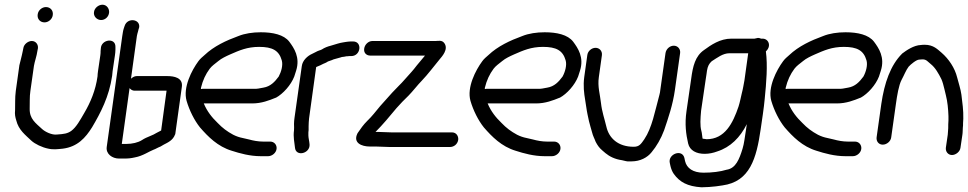

<svg xmlns="http://www.w3.org/2000/svg" viewBox="-20 -651 4109 815"><path d="M458 -349 468 -417C469 -424 470 -433 470 -441V-452C471 -493 409 -484 408 -445L407 -434C407 -429 407 -423 406 -417L396 -349C395 -341 394 -334 394 -327C386 -268 364 -216 338 -172C320 -141 304 -111 282 -95C266 -84 252 -82 222 -80C200 -77 171 -92 159 -103C131 -129 105 -146 106 -190C107 -214 105 -239 109 -265L124 -371C127 -390 136 -413 139 -436L141 -446C143 -462 132 -477 115 -477C99 -477 81 -463 79 -446L77 -436C75 -424 71 -410 68 -397L62 -373V-372L47 -265C43 -235 45 -207 44 -184C42 -165 45 -153 49 -140C59 -99 88 -78 113 -54C128 -40 159 -25 185 -20C206 -15 227 -18 247 -20C309 -28 343 -66 371 -111C407 -172 443 -240 456 -329C457 -335 457 -341 458 -349ZM379 -600C376 -582 391 -566 409 -566C427 -566 441 -580 443 -597C445 -614 433 -631 415 -631C398 -631 381 -617 379 -600ZM140 -590C137 -571 150 -556 169 -556C186 -556 202 -570 204 -587C207 -606 194 -621 175 -621C158 -621 142 -607 140 -590Z M530 -277C535 -271 542 -266 551 -266H682H687L664 -97C655 -93 636 -82 632 -80L616 -73C604 -68 594 -64 582 -56C566 -46 542 -40 515 -40H497ZM536 -317 561 -498C562 -504 564 -511 566 -518L569 -530L570 -531C580 -570 521 -579 509 -541L505 -529C502 -520 501 -509 499 -498L433 -27C429 3 457 22 485 22H506C526 22 535 21 553 17C586 11 612 -8 635 -17H636L652 -25C658 -27 664 -30 675 -37C692 -46 714 -55 723 -80C723 -80 724 -81 724 -82L752 -283C757 -321 719 -328 691 -328H560C551 -328 543 -323 536 -317Z M833 -273V-278C841 -311 853 -336 870 -359C879 -371 892 -380 907 -392C920 -403 939 -412 957 -420C996 -437 1029 -452 1080 -452C1136 -452 1164 -437 1176 -395C1182 -375 1174 -346 1163 -326C1146 -303 1128 -284 1098 -279L1076 -275C1070 -274 1065 -274 1060 -274H839C837 -274 836 -273 833 -273ZM1154 -19C1156 -36 1144 -50 1127 -50H1097C1076 -50 1055 -54 1037 -59L1011 -65C996 -68 984 -72 970 -79C944 -93 924 -108 904 -129C880 -152 859 -178 845 -212H1051C1090 -212 1123 -225 1150 -236H1151C1182 -253 1215 -290 1229 -326L1237 -351C1255 -408 1228 -447 1208 -474C1185 -504 1138 -514 1087 -514C1053 -514 1019 -509 992 -498C940 -479 888 -455 848 -417C840 -410 829 -401 822 -391C794 -353 756 -280 772 -223C784 -182 805 -140 829 -110C863 -71 904 -29 964 -11C998 0 1041 12 1087 12H1118C1135 12 1152 -2 1154 -19Z M1294 -38C1293 -52 1289 -66 1289 -76V-89C1289 -92 1290 -96 1290 -99V-100V-116C1290 -126 1291 -139 1292 -149L1322 -366C1324 -368 1332 -370 1340 -374L1352 -380C1357 -382 1365 -385 1372 -390C1376 -392 1386 -394 1396 -399L1425 -407C1428 -408 1430 -409 1431 -409C1438 -409 1443 -411 1450 -412C1453 -412 1456 -412 1462 -413H1471C1512 -413 1519 -475 1479 -475H1469C1463 -475 1455 -474 1448 -473L1436 -471C1429 -470 1421 -468 1414 -466L1384 -457C1372 -454 1358 -449 1346 -441C1339 -437 1334 -438 1318 -429L1304 -422C1286 -414 1264 -395 1261 -370L1230 -150C1229 -142 1228 -134 1228 -125C1228 -114 1229 -105 1228 -98C1224 -69 1230 -47 1232 -25C1235 16 1297 1 1294 -38Z M1552 -415H1784C1772 -401 1761 -387 1749 -373C1740 -362 1734 -353 1727 -346C1711 -329 1688 -301 1673 -287L1645 -258C1627 -238 1611 -220 1594 -201C1574 -177 1559 -157 1539 -138C1522 -121 1511 -105 1498 -86L1497 -84C1478 -45 1514 -29 1550 -29H1577C1594 -29 1614 -27 1634 -27H1890C1907 -27 1922 -39 1925 -57C1927 -73 1917 -89 1899 -89H1643C1625 -89 1605 -91 1586 -91H1574C1605 -122 1634 -157 1663 -192C1678 -209 1697 -229 1714 -245C1731 -262 1754 -292 1770 -308C1796 -335 1822 -370 1846 -399C1856 -411 1885 -442 1866 -468C1856 -482 1840 -477 1830 -477H1561C1543 -477 1528 -461 1526 -445C1523 -427 1535 -415 1552 -415Z M2038 -273V-278C2046 -311 2058 -336 2075 -359C2084 -371 2097 -380 2112 -392C2125 -403 2144 -412 2162 -420C2201 -437 2234 -452 2285 -452C2341 -452 2369 -437 2381 -395C2387 -375 2379 -346 2368 -326C2351 -303 2333 -284 2303 -279L2281 -275C2275 -274 2270 -274 2265 -274H2044C2042 -274 2041 -273 2038 -273ZM2359 -19C2361 -36 2349 -50 2332 -50H2302C2281 -50 2260 -54 2242 -59L2216 -65C2201 -68 2189 -72 2175 -79C2149 -93 2129 -108 2109 -129C2085 -152 2064 -178 2050 -212H2256C2295 -212 2328 -225 2355 -236H2356C2387 -253 2420 -290 2434 -326L2442 -351C2460 -408 2433 -447 2413 -474C2390 -504 2343 -514 2292 -514C2258 -514 2224 -509 2197 -498C2145 -479 2093 -455 2053 -417C2045 -410 2034 -401 2027 -391C1999 -353 1961 -280 1977 -223C1989 -182 2010 -140 2034 -110C2068 -71 2109 -29 2169 -11C2203 0 2246 12 2292 12H2323C2340 12 2357 -2 2359 -19Z M2473 -417 2460 -324C2455 -287 2459 -256 2464 -226C2467 -210 2470 -183 2474 -165L2480 -137C2484 -120 2489 -105 2493 -90C2497 -73 2504 -62 2508 -50C2508 -50 2509 -49 2509 -48C2516 -35 2523 -24 2536 -13L2550 -1C2567 13 2590 25 2620 29L2637 33C2645 35 2653 34 2661 34C2697 34 2728 18 2746 -5C2767 -30 2786 -63 2799 -98C2817 -151 2836 -206 2845 -270L2867 -426C2869 -443 2857 -457 2840 -457C2824 -457 2808 -444 2805 -426L2783 -270C2782 -262 2781 -254 2779 -248C2760 -179 2748 -109 2715 -60C2701 -40 2694 -28 2670 -28C2603 -28 2565 -65 2554 -113C2546 -147 2535 -177 2531 -214C2527 -251 2516 -283 2522 -324L2535 -417C2537 -434 2525 -448 2508 -448C2491 -448 2475 -434 2473 -417Z M3135 -283C3134 -275 3131 -265 3129 -256C3124 -235 3121 -218 3115 -199C3091 -128 3057 -60 2979 -60C2977 -60 2971 -62 2965 -62C2963 -62 2963 -62 2962 -64C2960 -75 2960 -86 2957 -96C2951 -118 2953 -147 2956 -181L2976 -317C2978 -331 2980 -341 2981 -351C2984 -370 2990 -381 3001 -391C3025 -406 3048 -425 3077 -425H3156L3140 -310C3139 -301 3136 -292 3135 -283ZM3140 -57C3138 -42 3135 -31 3132 -20C3118 26 3103 62 3067 69H3066C3037 78 3002 82 2966 82C2922 82 2895 63 2888 33L2885 19C2875 -20 2815 3 2823 40L2826 54C2829 66 2833 77 2840 87C2865 122 2898 140 2957 144H2958C2979 144 3001 142 3019 140L3047 136C3163 120 3191 22 3209 -103C3214 -137 3223 -196 3226 -231C3233 -301 3239 -372 3231 -433C3237 -438 3243 -447 3244 -456C3246 -473 3234 -487 3217 -487H3210C3209 -488 3203 -490 3199 -490H3197L3183 -487H3085C3036 -487 2998 -460 2969 -439C2931 -413 2921 -370 2914 -317L2894 -179C2886 -124 2892 -81 2901 -42C2908 -12 2936 2 2971 2C2990 2 3008 -2 3024 -8C3081 -26 3122 -68 3150 -124C3149 -117 3148 -109 3147 -103C3145 -88 3142 -73 3140 -57Z M3315 -273V-278C3323 -311 3335 -336 3352 -359C3361 -371 3374 -380 3389 -392C3402 -403 3421 -412 3439 -420C3478 -437 3511 -452 3562 -452C3618 -452 3646 -437 3658 -395C3664 -375 3656 -346 3645 -326C3628 -303 3610 -284 3580 -279L3558 -275C3552 -274 3547 -274 3542 -274H3321C3319 -274 3318 -273 3315 -273ZM3636 -19C3638 -36 3626 -50 3609 -50H3579C3558 -50 3537 -54 3519 -59L3493 -65C3478 -68 3466 -72 3452 -79C3426 -93 3406 -108 3386 -129C3362 -152 3341 -178 3327 -212H3533C3572 -212 3605 -225 3632 -236H3633C3664 -253 3697 -290 3711 -326L3719 -351C3737 -408 3710 -447 3690 -474C3667 -504 3620 -514 3569 -514C3535 -514 3501 -509 3474 -498C3422 -479 3370 -455 3330 -417C3322 -410 3311 -401 3304 -391C3276 -353 3238 -280 3254 -223C3266 -182 3287 -140 3311 -110C3345 -71 3386 -29 3446 -11C3480 0 3523 12 3569 12H3600C3617 12 3634 -2 3636 -19Z M3896 -399C3913 -399 3918 -389 3931 -379C3950 -364 3964 -339 3976 -315C3981 -304 3985 -289 3989 -272L3995 -247C4002 -220 4005 -188 4006 -158V-140C4005 -128 4005 -118 4005 -107C4004 -98 4004 -86 4003 -79L3995 -24C3993 -8 4004 7 4021 7C4037 7 4055 -7 4057 -24L4065 -78C4067 -90 4066 -99 4067 -109C4068 -115 4068 -121 4068 -129L4069 -147C4070 -182 4065 -216 4061 -249C4058 -272 4048 -302 4043 -322C4033 -363 4007 -401 3977 -427C3960 -441 3943 -461 3905 -461C3900 -461 3896 -461 3889 -460C3859 -459 3827 -437 3810 -424L3809 -423C3760 -374 3734 -299 3721 -210L3701 -68C3699 -51 3710 -37 3727 -37C3744 -37 3761 -51 3763 -68L3783 -210C3788 -246 3795 -289 3807 -312C3817 -330 3826 -354 3837 -368C3846 -378 3870 -398 3882 -398C3887 -398 3890 -399 3896 -399Z"/></svg>

Font: PolanStronk
Style: BdIta
Weight: 700
Version: Version 1.0